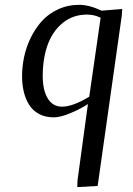

<svg xmlns="http://www.w3.org/2000/svg" viewBox="-20 -476 546 790"><path d="M70.8 -162.1Q70.8 -201.2 79.1 -241.2Q87.4 -281.2 106.2 -320.1Q125 -358.9 151.9 -388.9Q178.7 -418.9 218.8 -437.5Q258.8 -456.1 306.2 -456.1Q347.2 -456.1 397.9 -432.1L482.9 -439L481 -411.1L381.8 289.1L297.9 293.9L298.8 267.1L341.8 -47.9Q314 -29.3 271.7 -11.2Q229.5 6.8 201.2 6.8Q166.5 6.8 140.6 -7.1Q114.7 -21 99.9 -44.9Q85 -68.8 77.9 -98.4Q70.8 -127.9 70.8 -162.1ZM155.8 -163.1Q155.8 -105 176.5 -71Q197.3 -37.1 234.9 -37.1Q279.8 -37.1 347.2 -78.1L394 -402.8Q368.7 -416 337.9 -416Q280.3 -416 238.3 -381.8Q196.3 -347.7 176 -291.3Q155.8 -234.9 155.8 -163.1Z"/></svg>

Font: Dehuti
Style: Bold-Italic
Weight: 700
Version: Version 1.2